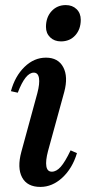

<svg xmlns="http://www.w3.org/2000/svg" viewBox="-20 -723 347 756"><path d="M139 13Q87 13 67 -24.5Q47 -62 64 -125L127 -356Q137 -394 133.5 -415.5Q130 -437 113 -437Q80 -437 50 -358L23 -364Q39 -423 76.5 -459.5Q114 -496 161 -496Q209 -496 229 -458.5Q249 -421 233 -361L169 -128Q159 -90 162.5 -68.5Q166 -47 184 -47Q202 -47 219 -66Q236 -85 258 -131L283 -120Q265 -60 225.5 -23.5Q186 13 139 13ZM220 -560Q194 -560 177.5 -576Q161 -592 161 -617Q161 -655 183 -679Q205 -703 239 -703Q265 -703 281.5 -687Q298 -671 298 -645Q298 -608 276.5 -584Q255 -560 220 -560Z"/></svg>

Font: Platypi
Style: Italic
Weight: 400
Italic angle: -13°
Designer: David Sargent
Foundry: Bolt Cutter Type
Version: Version 1.200; ttfautohint (v1.8.4.7-5d5b)